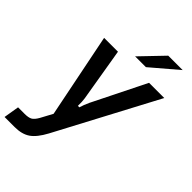

<svg xmlns="http://www.w3.org/2000/svg" viewBox="-306 -865 1196 1196"><g transform="rotate(45 292.0 -267.5)"><path d="M-18 228 -1 126H57Q89 126 106.5 117Q124 108 142 76L184 -2L72 -559H194L253 -207Q257 -181 256 -144H269Q278 -175 293 -207L468 -559H602L250 105Q213 174 173.5 201Q134 228 71 228ZM385 -614H290L433 -763H560Z"/></g></svg>

Font: Open Sauce Sans SemiBold Italic
Style: Regular
Weight: 600
Italic angle: -10°
Designer: Alfredo Marco Pradil
Foundry: Creative Sauce Fz LLC
Version: Version 1.477